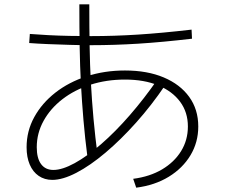

<svg xmlns="http://www.w3.org/2000/svg" viewBox="-20 -827 1040 888"><path d="M596 0Q673 -10 729.5 -43.5Q786 -77 817.5 -128Q849 -179 849 -242Q849 -308 813 -356.5Q777 -405 712 -432Q647 -459 558 -459Q472 -459 398 -435Q324 -411 268.5 -368Q213 -325 181.5 -268Q150 -211 150 -146Q150 -95 170 -68Q190 -41 227 -41Q268 -41 325.5 -72.5Q383 -104 448.5 -161Q514 -218 580.5 -294.5Q647 -371 708 -459L744 -433Q681 -340 610 -260.5Q539 -181 468 -121Q397 -61 333.5 -28Q270 5 222 5Q186 5 159 -13.5Q132 -32 117.5 -66Q103 -100 103 -146Q103 -221 138.5 -285.5Q174 -350 236 -398.5Q298 -447 380.5 -474Q463 -501 558 -501Q661 -501 737 -469Q813 -437 855 -379Q897 -321 897 -242Q897 -169 861 -109Q825 -49 760.5 -9.5Q696 30 610 41ZM385 -96Q373 -189 366 -271.5Q359 -354 354 -443Q350 -520 348.5 -608.5Q347 -697 347 -807H393Q393 -699 394.5 -612.5Q396 -526 400 -451Q405 -360 412.5 -277.5Q420 -195 432 -103ZM401 -618Q354 -618 302.5 -619.5Q251 -621 202.5 -623Q154 -625 115 -628L118 -670Q155 -667 203 -664.5Q251 -662 302.5 -661Q354 -660 402 -660Q508 -660 618 -667Q728 -674 866 -690L868 -648Q731 -632 620 -625Q509 -618 401 -618Z"/></svg>

Font: M PLUS 2 Thin Light
Style: Regular
Weight: 300
Version: Version 1.001